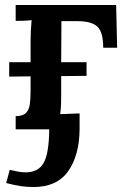

<svg xmlns="http://www.w3.org/2000/svg" viewBox="-20 -520 517 772"><path d="M43 0V-53Q72 -53 84.5 -66Q97 -79 100 -101.5Q103 -124 103 -153V-213L17 -212V-270H103V-357Q103 -374 104 -396Q105 -418 107 -439Q91 -437 73 -436.5Q55 -436 43 -436V-500H447L451 -328H395Q395 -391 371.5 -413Q348 -435 291 -435H227L226 -270H328V-215L226 -214V-143Q226 -126 225.5 -104Q225 -82 222 -61L300 -64V0Q299 105 254 168.5Q209 232 115 232Q89 232 64.5 228.5Q40 225 5 216L19 163Q36 167 52 170Q68 173 83 173Q134 173 155.5 135Q177 97 178 0Z"/></svg>

Font: Lora SemiBold
Style: Regular
Weight: 600
Designer: Olga Karpushina, Alexei Vanyashin (Cyrillic)
Foundry: Cyreal
Version: Version 3.011; ttfautohint (v1.8.4.7-5d5b)